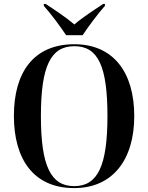

<svg xmlns="http://www.w3.org/2000/svg" viewBox="-20 -951 758 981"><path d="M318 -771H402C432 -816 481 -882 516 -921V-931H507C467 -904 401 -862 360 -826C318 -862 253 -905 213 -931H204V-921C239 -882 288 -816 318 -771ZM359 10C556 10 666 -135 666 -358C666 -584 557 -725 360 -725C152 -725 51 -582 51 -359C51 -137 152 10 359 10ZM359 0C239 0 189 -104 189 -358C189 -613 239 -715 360 -715C481 -715 529 -613 529 -358C529 -103 479 0 359 0Z"/></svg>

Font: Noto Serif Display SemiCondensed SemiBold
Style: Regular
Weight: 600
Width: 4
Designer: Monotype Design Team
Foundry: Monotype Imaging Inc.
Version: Version 2.009